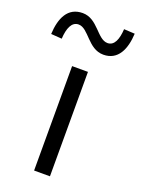

<svg xmlns="http://www.w3.org/2000/svg" viewBox="-206 -867 683 933"><g transform="rotate(20 135.5 -400.0)"><path d="M94 0H176V-540H94ZM217 -644C293 -644 322 -711 326 -792L270 -795C267 -742 252 -704 217 -704C163 -704 134 -800 55 -800C-22 -800 -51 -735 -55 -652L1 -648C4 -703 20 -741 55 -741C108 -741 137 -644 217 -644Z"/></g></svg>

Font: Noto Sans CJK SC DemiLight
Style: Regular
Weight: 350
Designer: Ryoko NISHIZUKA 西塚涼子 (kana, bopomofo & ideographs); Paul D. Hunt (Latin, Greek & Cyrillic); Sandoll Communications 산돌커뮤니
Foundry: Adobe
Version: Version 2.004;hotconv 1.0.118;makeotfexe 2.5.65603